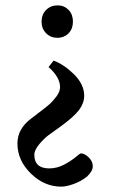

<svg xmlns="http://www.w3.org/2000/svg" viewBox="-20 -470 422 716"><path d="M195 -450Q219 -450 236 -433Q252 -416 252 -389Q252 -363 236 -346Q219 -329 194 -329Q169 -329 152 -346Q135 -363 135 -389Q135 -416 152 -433Q169 -450 195 -450ZM161 -220 180 -244Q218 -230 256 -193Q294 -155 294 -113Q294 -86 275 -60Q255 -34 207 1Q175 24 161 34Q146 45 127 67Q108 90 108 107Q108 158 164 158Q192 158 219 144Q245 130 262 116Q278 102 282 102Q295 102 311 117Q326 132 326 150Q326 168 305 188Q283 206 255 216Q227 226 209 226H208Q145 226 95 177Q45 128 45 65Q45 11 95 -27Q101 -32 125 -50Q148 -67 163 -80Q177 -92 191 -111Q204 -129 204 -145Q204 -182 161 -220Z"/></svg>

Font: Ponomar
Style: Regular
Weight: 400
Version: Version 1.301; ttfautohint (v1.8.4.7-5d5b)